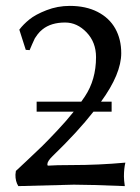

<svg xmlns="http://www.w3.org/2000/svg" viewBox="-20 -630 478 655"><path d="M360.8 -283.2V-249H298.8Q245.1 -180.2 159.2 -97.2Q141.6 -80.1 141.6 -69.8Q141.6 -68.4 141.8 -67.4Q142.1 -66.4 143.1 -64.9Q170.4 -66.9 224.6 -66.9Q317.4 -66.9 407.7 -75.2Q402.8 -55.2 402.8 -27.8Q402.8 -16.1 405.8 4.9Q286.6 0 231.9 0Q227.1 0 42.5 4.9Q32.2 -11.7 32.7 -34.2Q33.2 -41.5 34.2 -46.9Q34.2 -46.9 70.3 -80.6Q106.4 -114.3 124.5 -132.1Q142.6 -149.9 175 -184.3Q207.5 -218.8 231.4 -249H105V-283.2H257.3Q264.6 -293 269.5 -300.8Q307.6 -357.9 307.6 -435.1Q307.6 -485.8 275.4 -519.5Q243.2 -553.2 202.1 -553.2Q154.3 -553.2 125 -529.8Q115.7 -522.5 108.6 -513.2Q101.6 -503.9 98.9 -499.3Q96.2 -494.6 89.6 -479Q83 -463.4 81.1 -459L67.9 -460L45.9 -528.8Q59.6 -546.9 80.3 -563.7Q101.1 -580.6 138.7 -595.2Q176.3 -609.9 218.3 -609.9Q272.9 -609.9 313 -589.4Q353 -568.8 373.3 -532.5Q393.6 -496.1 393.6 -448.7Q393.6 -377.9 324.7 -283.2Z"/></svg>

Font: Biolilbert
Style: Regular
Weight: 400
Designer: Philipp H. Poll
Foundry: Philipp H. Poll
Version: Version 1.1.0